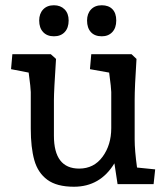

<svg xmlns="http://www.w3.org/2000/svg" viewBox="-20 -700 632 730"><path d="M97 -211V-350Q97 -364 89 -424L22 -437L27 -494H173L193 -476Q185 -353 185 -320V-184Q185 -59 281 -59Q337 -59 370 -104Q403 -149 403 -213V-350Q403 -364 395 -424L322 -437L327 -494H480L499 -476Q492 -369 492 -320V-170Q492 -128 501 -63L570 -56L564 0H427L415 -79Q361 10 261 10Q196 10 160 -16.5Q124 -43 110.5 -91Q97 -139 97 -211ZM311 -622Q311 -648 326 -664Q341 -680 367 -680Q393 -680 407.5 -665Q422 -650 422 -622Q422 -594 407 -578Q392 -562 367 -562Q340 -562 325.5 -578Q311 -594 311 -622ZM129 -622Q129 -648 144 -664Q159 -680 185 -680Q210 -680 225.5 -664.5Q241 -649 241 -622Q241 -594 226 -578Q211 -562 185 -562Q159 -562 144 -578Q129 -594 129 -622Z"/></svg>

Font: Andada Pro Medium
Style: Regular
Weight: 500
Designer: Carolina Giovagnoli
Foundry: Huerta Tipografica
Version: Version 3.005; ttfautohint (v1.8.4)